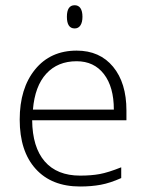

<svg xmlns="http://www.w3.org/2000/svg" viewBox="-20 -693 550 723"><path d="M281.7 9.3Q174.3 9.3 114.3 -57.1Q54.2 -123.5 54.2 -242.7Q54.2 -360.4 112.1 -431.4Q169.9 -502.4 268.6 -502.4Q355.5 -502.4 405.8 -441.7Q456.1 -380.9 456.1 -276.9V-240.2H101.1Q102.1 -138.7 148.4 -85.2Q194.8 -31.7 281.7 -31.7Q323.7 -31.7 355.7 -37.6Q387.7 -43.5 436.5 -63V-22.5Q395 -3.9 359.6 2.7Q324.2 9.3 281.7 9.3ZM268.6 -462.4Q197.3 -462.4 154.3 -415.5Q111.3 -368.7 104 -280.3H408.7Q408.7 -365.7 371.3 -414.1Q334 -462.4 268.6 -462.4ZM231.9 -629.9Q231.9 -673.3 261.2 -673.3Q275.4 -673.3 283 -662.1Q290.5 -650.9 290.5 -629.9Q290.5 -609.4 283 -597.7Q275.4 -585.9 261.2 -585.9Q231.9 -585.9 231.9 -629.9Z"/></svg>

Font: Bpm'online Open Sans Light
Style: Regular
Weight: 300
Foundry: Ascender Corporation
Version: Version 1.10